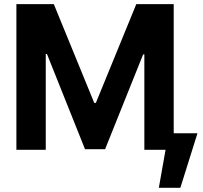

<svg xmlns="http://www.w3.org/2000/svg" viewBox="-20 -727 983 932"><path d="M241.2 -707 437.5 -227.5H445.3L641.6 -707H823.2V-80.1H938.5L855.5 184.6H751L783.7 0H680.7V-462.9H674.8L490.2 -2.9H392.6L208 -464.8H202.1V0H59.6V-707Z"/></svg>

Font: Pretendard Std
Style: Bold
Weight: 700
Designer: Base glyphs from Inter by Rasmus Andersson; Hangeul glyphs from Noto Sans CJK(Source Han Sans) by Jang Soo-young and Kan
Foundry: Kil Hyung-jin
Version: Version 1.309